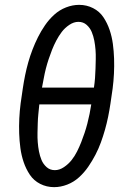

<svg xmlns="http://www.w3.org/2000/svg" viewBox="-20 -763 540 791"><path d="M203 8Q172 8 145.5 -5.5Q119 -19 103 -43Q87 -67 77.5 -95Q68 -123 64 -153Q60 -183 59 -213.5Q58 -244 59.5 -275Q61 -306 65 -337Q69 -368 74 -399Q78 -426 83.5 -453Q89 -480 96.5 -506.5Q104 -533 114 -559Q124 -585 136.5 -610Q149 -635 165.5 -659Q182 -683 203.5 -702.5Q225 -722 252 -732.5Q279 -743 306 -743Q337 -743 363.5 -729.5Q390 -716 406 -692Q422 -668 431.5 -640Q441 -612 445 -582Q449 -552 450 -521.5Q451 -491 449.5 -460Q448 -429 444 -398Q440 -367 435 -336Q431 -309 425.5 -282Q420 -255 412.5 -228.5Q405 -202 395.5 -176Q386 -150 373 -125Q360 -100 343.5 -76Q327 -52 305.5 -32.5Q284 -13 257 -2.5Q230 8 203 8ZM367 -402Q370 -422 371.5 -441.5Q373 -461 373.5 -480.5Q374 -500 374.5 -519.5Q375 -539 373.5 -558Q372 -577 368.5 -595.5Q365 -614 358 -631Q351 -648 337 -660.5Q323 -673 303 -673Q284 -673 265.5 -660.5Q247 -648 234.5 -631.5Q222 -615 212 -596Q202 -577 194.5 -558Q187 -539 180.5 -519.5Q174 -500 169 -480.5Q164 -461 160.5 -441.5Q157 -422 153 -402ZM206 -62Q225 -62 243.5 -74.5Q262 -87 275 -103.5Q288 -120 297.5 -139Q307 -158 314.5 -177Q322 -196 328.5 -215.5Q335 -235 340 -254.5Q345 -274 349 -293.5Q353 -313 356 -333H142Q140 -313 138 -293.5Q136 -274 135.5 -254.5Q135 -235 134.5 -215.5Q134 -196 135.5 -177Q137 -158 140.5 -139.5Q144 -121 151 -104Q158 -87 172 -74.5Q186 -62 206 -62Z"/></svg>

Font: Iosevka SS18
Style: Italic
Weight: 400
Italic angle: -9°
Monospace: yes
Designer: Belleve Invis
Foundry: Belleve Invis
Version: Version 25.1.1; ttfautohint (v1.8.4)